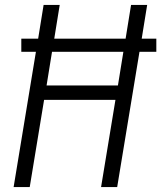

<svg xmlns="http://www.w3.org/2000/svg" viewBox="-20 -755 651 775"><path d="M35 0 125 -546H66V-599H134L156 -735H221L199 -599H487L509 -735H574L552 -599H611V-546H543L453 0H388L446 -352H158L100 0ZM168 -410H456L478 -546H190Z"/></svg>

Font: Iosevka Light Extended Oblique
Style: Regular
Weight: 300
Width: 7
Italic angle: -9°
Monospace: yes
Designer: Belleve Invis
Foundry: Belleve Invis
Version: Version 32.5.0; ttfautohint (v1.8.4)